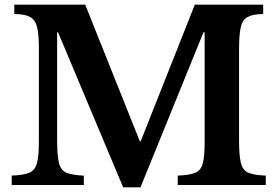

<svg xmlns="http://www.w3.org/2000/svg" viewBox="-20 -790 1185 820"><path d="M581 -187 812 -770H1104V-730Q1060 -730 1037.5 -717.5Q1015 -705 1008 -672.5Q1001 -640 1001 -579V-191Q1001 -125 1009 -93.5Q1017 -62 1041.5 -52Q1066 -42 1115 -40V0H739V-40Q789 -42 813.5 -52Q838 -62 846 -92Q854 -122 854 -184V-652H849L580 10H506L228 -652H224V-191Q224 -125 232 -93.5Q240 -62 264.5 -52Q289 -42 338 -40V0H30V-40Q80 -42 104.5 -52Q129 -62 137.5 -92Q146 -122 146 -184V-586Q146 -643 138.5 -674Q131 -705 108.5 -717.5Q86 -730 41 -730V-770H344L577 -187Z"/></svg>

Font: Libre Baskerville
Style: Bold
Weight: 700
Designer: Pablo Impallari, Rodrigo Fuenzalida
Foundry: Pablo Impallari, Rodrigo Fuenzalida
Version: Version 1.051; ttfautohint (v1.8.4.7-5d5b)